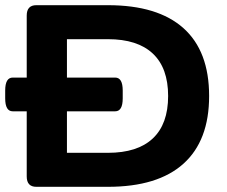

<svg xmlns="http://www.w3.org/2000/svg" viewBox="-20 -720 874 740"><path d="M120 0Q83 0 83 -40V-291H29Q0 -291 0 -341V-371Q0 -421 29 -421H83V-660Q83 -700 120 -700H396Q588 -700 687 -611.5Q786 -523 786 -350Q786 -178 687 -89Q588 0 396 0ZM238 -131H396Q510 -131 569 -186.5Q628 -242 628 -350Q628 -458 569 -513.5Q510 -569 396 -569H238V-421H424Q453 -421 453 -371V-341Q453 -291 424 -291H238Z"/></svg>

Font: Asap Expanded
Style: Bold
Weight: 700
Width: 7
Designer: Pablo Cosgaya
Foundry: Omnibus-Type
Version: Version 3.001; ttfautohint (v1.8.4.7-5d5b)